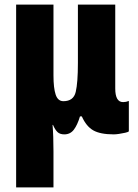

<svg xmlns="http://www.w3.org/2000/svg" viewBox="-20 -573 597 833"><path d="M50 240V-553H212V-246Q212 -191 221.5 -162.5Q231 -134 255 -134Q299 -134 308.5 -174Q318 -214 318 -300V-553H480V-189Q480 -130 514 -130Q527 -130 539 -135V-3Q536 0 523 3Q510 6 496 8Q482 10 474 10Q415 10 384.5 -7.5Q354 -25 335 -68H327Q316 -31 300.5 -10.5Q285 10 259 10Q240 10 229.5 0Q219 -10 210 -31H208Q210 -9 211 21Q212 51 212 84V240Z"/></svg>

Font: Noto Sans ExtraCondensed Black
Style: Regular
Weight: 900
Width: 2
Designer: Monotype Design Team
Foundry: Monotype Imaging Inc.
Version: Version 2.013; ttfautohint (v1.8.4.7-5d5b)